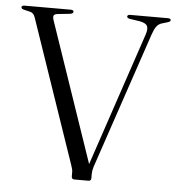

<svg xmlns="http://www.w3.org/2000/svg" viewBox="-51 -748 735 796"><g transform="rotate(5 316.5 -350.0)"><path d="M447 -692Q447 -700 459 -700H616Q628 -700 628 -692.5Q628 -687 617 -683.5L592 -676Q579 -672 570.5 -660.8Q562 -649.5 554 -626L362.5 -59Q357.5 -43 357.5 -30.5V-12Q357.5 0 346.5 0H287.5Q276 0 276 -12.5V-30.5Q276 -40.5 269.5 -58.5L65 -655.5Q59 -673 45.5 -676.5L18 -683Q7 -686 7 -692Q7 -700 19 -700H211.5Q223.5 -700 223.5 -692Q223.5 -685.5 212 -683L156 -677Q145 -675 142.5 -669Q140 -663 144.5 -649.5L343 -69L530.5 -626.5Q537.5 -648.5 532 -660.2Q526.5 -672 501.5 -677L458.5 -683.5Q447 -686 447 -692Z"/></g></svg>

Font: Fraunces 72pt S000 Light
Style: Regular
Weight: 300
Version: Version 1.000; ttfautohint (v1.8.3)